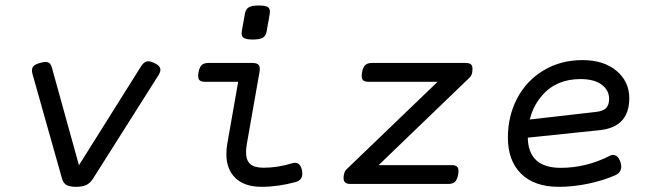

<svg xmlns="http://www.w3.org/2000/svg" viewBox="-20 -686 2438 716"><path d="M505.9 -438.5 274.4 -69.8 173.3 -434.6Q168.9 -450.2 158.7 -453.6Q148.4 -457 128.9 -451.2Q108.4 -445.8 102.5 -436.3Q96.7 -426.8 101.1 -410.2L211.4 -19.5Q215.8 -3.4 227.8 3.7Q239.7 10.7 263.7 10.7Q287.6 10.7 302 3.7Q316.4 -3.4 326.7 -19.5L570.8 -405.3Q581.1 -421.4 577.1 -432.1Q573.2 -442.9 555.2 -451.2Q537.6 -459.5 526.9 -456.8Q516.1 -454.1 505.9 -438.5Z M756.8 -451.2Q740.2 -451.2 731.9 -443.1Q723.6 -435.1 720.2 -416Q716.8 -397 722.4 -388.9Q728 -380.9 744.6 -380.9H868.2L827.6 -149.9Q824.2 -131.3 824.2 -111.8Q824.2 -54.2 858.4 -21.7Q892.6 10.7 955.6 10.7Q1017.1 10.7 1083 -7.3Q1113.3 -15.6 1106 -51.3Q1098.6 -85.9 1069.3 -77.1Q1014.6 -60.5 962.9 -60.5Q928.7 -60.5 913.1 -74.5Q897.5 -88.4 897.5 -119.1Q897.5 -130.9 900.9 -151.4L947.8 -418Q951.2 -436 944.8 -443.6Q938.5 -451.2 921.9 -451.2ZM893.1 -633.8 881.8 -570.3Q878.9 -552.7 887.5 -545.7Q896 -538.6 922.9 -538.6Q949.7 -538.6 960.7 -545.7Q971.7 -552.7 974.6 -570.3L985.8 -633.8Q988.8 -651.4 980.5 -658.4Q972.2 -665.5 945.3 -665.5Q918.5 -665.5 907.2 -658.4Q896 -651.4 893.1 -633.8Z M1651.9 0Q1668.5 0 1676.8 -8.1Q1685.1 -16.1 1688.5 -35.2Q1691.9 -54.2 1686.3 -62.3Q1680.7 -70.3 1664.1 -70.3H1392.1L1730 -395.5Q1739.3 -403.8 1741.2 -418Q1743.7 -436.5 1738.3 -443.8Q1732.9 -451.2 1716.3 -451.2H1366.7Q1350.1 -451.2 1341.8 -443.1Q1333.5 -435.1 1330.1 -416Q1326.7 -397 1332.3 -388.9Q1337.9 -380.9 1354.5 -380.9H1611.8L1272.9 -55.2Q1264.6 -47.4 1262.2 -33.2Q1259.3 -15.1 1265.1 -7.6Q1271 0 1287.6 0Z M1874 -172.9Q1874 -86.9 1923.3 -38.1Q1972.7 10.7 2064 10.7Q2118.7 10.7 2174.6 -1.2Q2230.5 -13.2 2273.9 -32.2Q2304.7 -45.9 2293.9 -81.1Q2288.1 -99.1 2277.1 -105.5Q2266.1 -111.8 2254.4 -105Q2165.5 -60.1 2071.3 -60.1Q1948.2 -60.1 1948.2 -176.3Q1948.2 -268.1 2001.2 -329.6Q2054.2 -391.1 2144.5 -391.1Q2195.8 -391.1 2223.6 -370.4Q2251.5 -349.6 2251.5 -317.4Q2251.5 -294.9 2240.5 -283.2Q2229.5 -271.5 2202.1 -268.6L1938 -238.3L1921.9 -169.9L2217.3 -200.7Q2326.7 -212.4 2326.7 -319.8Q2326.7 -381.8 2279.1 -421.9Q2231.4 -461.9 2151.9 -461.9Q2070.8 -461.9 2006.8 -423.3Q1942.9 -384.8 1908.4 -318.8Q1874 -252.9 1874 -172.9Z"/></svg>

Font: Courier Prime Sans
Style: Regular
Weight: 300
Italic angle: -10°
Designer: Alan Dague-Greene
Foundry: Quote-Unquote Apps
Version: Version 3.23